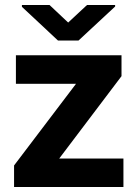

<svg xmlns="http://www.w3.org/2000/svg" viewBox="-20 -750 549 770"><path d="M475 0H75.2V-114.3H475ZM131.1 0H36.4V-86.4L371.6 -528.3H467.3V-444.6ZM417 -413.9H43.8V-528.3H417ZM441.7 -723.9 294.8 -587.4H212.6L67.9 -722.6V-730H178.6L253.4 -659.6L329 -730H441.7Z"/></svg>

Font: Heebo
Style: Regular
Weight: 400
Designer: Oded Ezer
Foundry: Ezer Type House
Version: Version 3.100